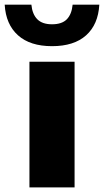

<svg xmlns="http://www.w3.org/2000/svg" viewBox="-70 -818 453 838"><path d="M58.5 0V-548.5H255.5V0ZM157 -616.5Q61.5 -616.5 8.5 -664Q-44.5 -711.5 -49.5 -797.5H67Q71 -756 92.8 -734Q114.5 -712 157 -712Q200.5 -712 221.8 -734Q243 -756 247 -797.5H363.5Q358.5 -711 305.8 -663.8Q253 -616.5 157 -616.5Z"/></svg>

Font: Encode Sans SemiExpanded ExtraBold
Style: Regular
Weight: 800
Width: 6
Designer: Multiple Designers
Foundry: Impallari Type
Version: Version 3.002